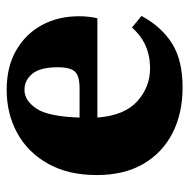

<svg xmlns="http://www.w3.org/2000/svg" viewBox="-16 -522 554 561"><g transform="rotate(-90 260.5 -242.0)"><path d="M278 -447Q247 -447 223.5 -412.5Q200 -378 197 -286H282Q320 -286 332 -300.5Q344 -315 344 -349Q344 -401 325 -424Q306 -447 278 -447ZM285 15Q210 15 152.5 -14Q95 -43 62 -99Q29 -155 29 -236Q29 -319 62 -378Q95 -437 151.5 -468Q208 -499 278 -499Q345 -499 393 -471.5Q441 -444 467 -396.5Q493 -349 493 -288Q493 -258 487 -234H197Q203 -155 244.5 -117.5Q286 -80 341 -80Q414 -80 460 -133L494 -105Q462 -46 413 -15.5Q364 15 285 15Z"/></g></svg>

Font: Source Serif 4
Style: Bold
Weight: 700
Designer: Frank Grießhammer
Foundry: Adobe
Version: Version 4.005;hotconv 1.1.0;makeotfexe 2.6.0